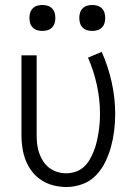

<svg xmlns="http://www.w3.org/2000/svg" viewBox="-20 -742 540 770"><path d="M246 8Q220 8 194.5 1.5Q169 -5 147 -19Q125 -33 109 -53.5Q93 -74 83.5 -98Q74 -122 70 -148Q66 -174 66 -200V-520H127V-200Q127 -182 129 -164Q131 -146 137 -128.5Q143 -111 153 -95.5Q163 -80 177.5 -69Q192 -58 209.5 -52.5Q227 -47 245 -47Q264 -47 282.5 -53Q301 -59 315.5 -72Q330 -85 339.5 -101.5Q349 -118 356 -135.5Q363 -153 367.5 -172Q372 -191 375 -209.5Q378 -228 379.5 -247Q381 -266 381 -285Q381 -344 368.5 -401Q356 -458 333 -511L388 -534Q414 -475 428 -412Q442 -349 442 -285Q442 -252 438 -219Q434 -186 425.5 -154.5Q417 -123 402.5 -93Q388 -63 365 -39Q342 -15 310.5 -3.5Q279 8 246 8ZM350 -618Q339 -618 329 -621Q319 -624 311.5 -631.5Q304 -639 301 -649Q298 -659 298 -670Q298 -681 301 -691Q304 -701 311.5 -708.5Q319 -716 329 -719Q339 -722 350 -722Q361 -722 371 -719Q381 -716 388.5 -708.5Q396 -701 399 -691Q402 -681 402 -670Q402 -659 399 -649Q396 -639 388.5 -631.5Q381 -624 371 -621Q361 -618 350 -618ZM150 -618Q139 -618 129 -621Q119 -624 111.5 -631.5Q104 -639 101 -649Q98 -659 98 -670Q98 -681 101 -691Q104 -701 111.5 -708.5Q119 -716 129 -719Q139 -722 150 -722Q161 -722 171 -719Q181 -716 188.5 -708.5Q196 -701 199 -691Q202 -681 202 -670Q202 -659 199 -649Q196 -639 188.5 -631.5Q181 -624 171 -621Q161 -618 150 -618Z"/></svg>

Font: Iosevka Curly Light
Style: Regular
Weight: 300
Monospace: yes
Designer: Belleve Invis
Foundry: Belleve Invis
Version: Version 22.1.2; ttfautohint (v1.8.4)